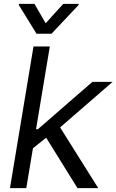

<svg xmlns="http://www.w3.org/2000/svg" viewBox="-20 -966 598 986"><path d="M244.3 -792.6 383.5 -940.3 384.2 -946H304.7L214.5 -846.6L157 -946H77.4L76.7 -940.3L167.6 -792.6ZM558.2 -545.5H454.5L174.7 -302.6H165.1L235.8 -727.3H152L31.2 0H115.1L149.1 -204.5L217 -258.9L377.8 0H484.4L288.7 -311.8Z"/></svg>

Font: TID UI
Style: Italic
Weight: 400
Italic angle: -9.39999°
Designer: The TID Project Authors
Foundry: Bakken & Bæck
Version: Version 1.001;hotconv 1.0.109;makeotfexe 2.5.65596